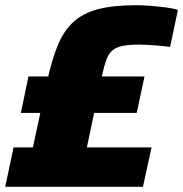

<svg xmlns="http://www.w3.org/2000/svg" viewBox="-30 -716 702 736"><path d="M-10 0 22 -151H96L152 -410Q169 -488 191.5 -542.5Q214 -597 250.5 -631Q287 -665 345 -680.5Q403 -696 490 -696Q518 -696 548.5 -693.5Q579 -691 606.5 -687.5Q634 -684 652 -678L622 -536Q602 -539 579 -541Q556 -543 537 -544Q518 -545 505 -545Q465 -545 440 -540Q415 -535 400.5 -522.5Q386 -510 377.5 -486.5Q369 -463 361 -426L303 -151H551L518 0ZM50 -283 79 -423H524L494 -283Z"/></svg>

Font: Saira Thin ExtraBold
Style: Italic
Weight: 800
Italic angle: -12°
Version: Version 1.101